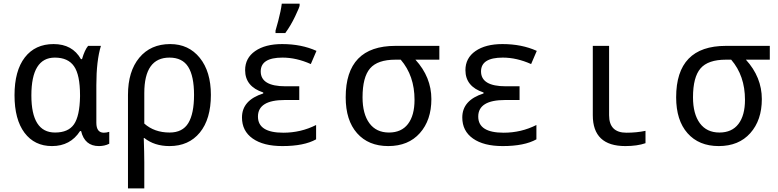

<svg xmlns="http://www.w3.org/2000/svg" viewBox="-20 -786 4241 1046"><path d="M420.9 -463.9H426.8Q441.4 -514.2 460 -536.1H529.8Q504.9 -455.1 504.9 -321.8V-117.2Q504.9 -63 545.9 -63Q560.1 -63 575.2 -67.9V-2.9Q549.8 9.8 519 9.8Q441.4 9.8 421.9 -71.8H416Q363.3 9.8 263.2 9.8Q168 9.8 113.5 -62.7Q59.1 -135.3 59.1 -267.1Q59.1 -400.4 115.2 -473.1Q171.4 -545.9 272 -545.9Q374.5 -545.9 420.9 -463.9ZM416 -259.8V-267.1Q416 -377.9 383.3 -425Q350.6 -472.2 278.8 -472.2Q150.9 -472.2 150.9 -266.1Q150.9 -64 279.8 -64Q352.1 -64 383.1 -108.9Q414.1 -153.8 416 -259.8Z M766.1 -34.2H763.2Q766.1 50.8 766.1 98.1V240.2H677.2V-269Q677.2 -397.5 739 -471.7Q800.8 -545.9 907.2 -545.9Q1007.8 -545.9 1068.4 -470.9Q1128.9 -396 1128.9 -269Q1128.9 -137.2 1068.6 -63.7Q1008.3 9.8 903.3 9.8Q821.3 9.8 766.1 -34.2ZM766.1 -112.8Q820.8 -64 904.3 -64Q974.6 -64 1005.9 -115.5Q1037.1 -167 1037.1 -269Q1037.1 -371.1 1005.4 -421.6Q973.6 -472.2 903.3 -472.2Q766.1 -472.2 766.1 -278.8Z M1610.4 -315.9V-241.2H1532.2Q1385.3 -241.2 1385.3 -150.9Q1385.3 -63 1523.4 -63Q1619.1 -63 1702.1 -105V-26.9Q1636.7 9.8 1518.1 9.8Q1415 9.8 1356.7 -31.2Q1298.3 -72.3 1298.3 -146Q1298.3 -240.2 1414.1 -276.9V-282.2Q1315.4 -314.5 1315.4 -403.8Q1315.4 -469.7 1370.1 -507.8Q1424.8 -545.9 1517.1 -545.9Q1622.6 -545.9 1704.1 -508.8L1673.3 -437Q1594.7 -472.2 1519 -472.2Q1400.4 -472.2 1400.4 -397Q1400.4 -315.9 1535.2 -315.9ZM1481 -619.1 1495.6 -671.4Q1510.3 -727.1 1515.1 -766.1H1612.3V-755.9Q1612.3 -748 1588.1 -697.3Q1564 -646.5 1534.2 -606H1481Z M2373.5 -536.1V-460.9H2243.2Q2330.1 -365.7 2330.1 -246.1Q2330.1 -131.3 2267.3 -60.8Q2204.6 9.8 2095.2 9.8Q1987.3 9.8 1925.3 -60.3Q1863.3 -130.4 1863.3 -255.9Q1863.3 -536.1 2134.3 -536.1ZM2163.1 -460.9H2134.3Q2037.1 -460.9 1996.1 -413.3Q1955.1 -365.7 1955.1 -255.9Q1955.1 -165.5 1992.4 -114.7Q2029.8 -64 2099.1 -64Q2167 -64 2202.6 -110.6Q2238.3 -157.2 2238.3 -242.2Q2238.3 -373.5 2163.1 -460.9Z M2810.5 -315.9V-241.2H2732.4Q2585.4 -241.2 2585.4 -150.9Q2585.4 -63 2723.6 -63Q2819.3 -63 2902.3 -105V-26.9Q2836.9 9.8 2718.3 9.8Q2615.2 9.8 2556.9 -31.2Q2498.5 -72.3 2498.5 -146Q2498.5 -240.2 2614.3 -276.9V-282.2Q2515.6 -314.5 2515.6 -403.8Q2515.6 -469.7 2570.3 -507.8Q2625 -545.9 2717.3 -545.9Q2822.8 -545.9 2904.3 -508.8L2873.5 -437Q2794.9 -472.2 2719.2 -472.2Q2600.6 -472.2 2600.6 -397Q2600.6 -315.9 2735.4 -315.9Z M3298.3 -536.1V-158.2Q3298.3 -63 3392.6 -63Q3447.3 -63 3496.6 -73.2V-5.9Q3451.2 9.8 3386.7 9.8Q3209.5 9.8 3209.5 -158.2V-536.1Z M4173.8 -536.1V-460.9H4043.5Q4130.4 -365.7 4130.4 -246.1Q4130.4 -131.3 4067.6 -60.8Q4004.9 9.8 3895.5 9.8Q3787.6 9.8 3725.6 -60.3Q3663.6 -130.4 3663.6 -255.9Q3663.6 -536.1 3934.6 -536.1ZM3963.4 -460.9H3934.6Q3837.4 -460.9 3796.4 -413.3Q3755.4 -365.7 3755.4 -255.9Q3755.4 -165.5 3792.7 -114.7Q3830.1 -64 3899.4 -64Q3967.3 -64 4002.9 -110.6Q4038.6 -157.2 4038.6 -242.2Q4038.6 -373.5 3963.4 -460.9Z"/></svg>

Font: Droid Sans Mono
Style: Regular
Weight: 400
Monospace: yes
Foundry: Ascender Corporation
Version: Version 1.00 build 112